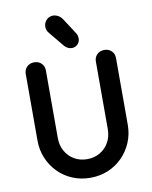

<svg xmlns="http://www.w3.org/2000/svg" viewBox="-103 -1036 892 1127"><g transform="rotate(-10 343.5 -473.0)"><path d="M344 15Q287 15 238 -5.5Q189 -26 152.5 -63Q116 -100 95.5 -149Q75 -198 75 -254V-651Q75 -677 92 -693.5Q109 -710 135 -710Q161 -710 178 -693.5Q195 -677 195 -651V-249Q195 -205 214 -170.5Q233 -136 267 -116Q301 -96 344 -96Q387 -96 421 -116Q455 -136 474 -170.5Q493 -205 493 -249V-651Q493 -677 510 -693.5Q527 -710 553 -710Q579 -710 596 -693.5Q613 -677 613 -651V-254Q613 -198 592.5 -149Q572 -100 535.5 -63Q499 -26 450 -5.5Q401 15 344 15ZM369 -754Q344 -754 325 -775L254 -861Q244 -872 240 -882.5Q236 -893 236 -903Q236 -925 249.5 -941Q263 -957 283 -960Q299 -963 317 -955Q335 -947 347 -929L408 -835Q417 -821 417 -803Q417 -781 402.5 -767.5Q388 -754 369 -754Z"/></g></svg>

Font: National Park SemiBold
Style: Regular
Weight: 600
Designer: Andrea Herstowski, Ben Hoepner
Version: Version 1.009